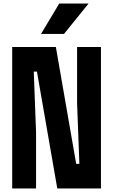

<svg xmlns="http://www.w3.org/2000/svg" viewBox="-20 -1066 640 1086"><path d="M49 0V-800H296L411 -139H429L416 -484V-800H551V0H304L189 -661H171L184 -316V0ZM212 -874 315 -1046H481L342 -874Z"/></svg>

Font: Martian Mono Condensed
Style: Bold
Weight: 700
Width: 3
Designer: Roman Shamin
Foundry: Evil Martians
Version: Version 1.000